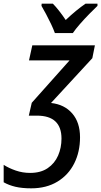

<svg xmlns="http://www.w3.org/2000/svg" viewBox="-84 -786 551 1046"><path d="M86 240Q36 240 0 231.5Q-36 223 -64 207V112Q-36 130 1.5 143Q39 156 80 156Q138 156 176 130Q214 104 232.5 61.5Q251 19 251 -31Q251 -156 117 -156H73L89 -226L295 -457H74L92 -539H433L419 -469L194 -225Q267 -217 309.5 -168Q352 -119 352 -38Q352 41 320.5 104Q289 167 229 203.5Q169 240 86 240ZM215 -606Q207 -628 194 -655.5Q181 -683 167 -709Q153 -735 142 -754L143 -766H204Q219 -751 237.5 -727.5Q256 -704 274 -677Q332 -732 382 -766H447V-754Q430 -738 403.5 -711Q377 -684 352 -655.5Q327 -627 313 -606Z"/></svg>

Font: Noto Sans SemiCondensed Medium
Style: Italic
Weight: 500
Width: 4
Italic angle: -12°
Designer: Monotype Design Team
Foundry: Monotype Imaging Inc.
Version: Version 2.013; ttfautohint (v1.8.4.7-5d5b)